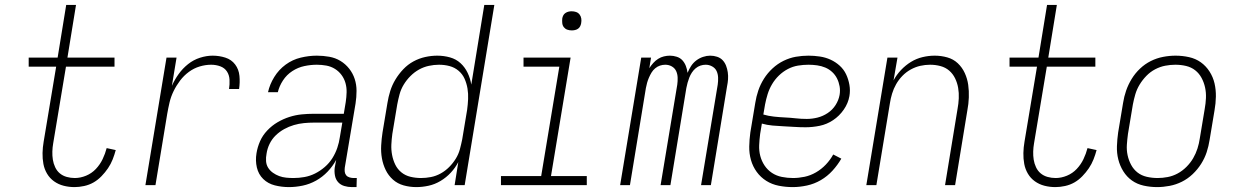

<svg xmlns="http://www.w3.org/2000/svg" viewBox="-20 -755 5040 783"><path d="M284 8Q261 8 239.5 2.5Q218 -3 200.5 -15.5Q183 -28 172 -46.5Q161 -65 157 -86.5Q153 -108 153.5 -131Q154 -154 158 -177L209 -483H97V-520H215L250 -735H290L255 -520H447V-483H249L197 -171Q194 -154 193.5 -137Q193 -120 195.5 -104Q198 -88 205 -73Q212 -58 224 -48Q236 -38 252 -33.5Q268 -29 285 -29Q308 -29 331 -38.5Q354 -48 371 -66Q388 -84 398.5 -106Q409 -128 415 -151L452 -143Q447 -124 439.5 -105Q432 -86 420.5 -69Q409 -52 394 -36.5Q379 -21 361.5 -11Q344 -1 323.5 3.5Q303 8 284 8Z M573 0 659 -520H700L681 -405Q692 -430 708.5 -453Q725 -476 747 -493.5Q769 -511 795.5 -519.5Q822 -528 847 -528Q874 -528 899 -520Q924 -512 939 -492Q954 -472 956.5 -445.5Q959 -419 955 -392H914Q917 -411 916 -430Q915 -449 905.5 -463.5Q896 -478 878.5 -484.5Q861 -491 841 -491Q818 -491 794.5 -484Q771 -477 750.5 -462Q730 -447 714.5 -426.5Q699 -406 688 -383.5Q677 -361 671.5 -337.5Q666 -314 662 -291L614 0Z M1158 8Q1129 8 1101 1Q1073 -6 1053.5 -25Q1034 -44 1027.5 -72Q1021 -100 1026 -130Q1030 -155 1040.5 -179Q1051 -203 1070 -223Q1089 -243 1112 -256.5Q1135 -270 1160 -278Q1185 -286 1210 -288.5Q1235 -291 1260 -291H1382L1390 -339Q1393 -359 1393.5 -378.5Q1394 -398 1389 -416Q1384 -434 1373 -449Q1362 -464 1346 -474Q1330 -484 1311 -487.5Q1292 -491 1272 -491Q1247 -491 1221 -485.5Q1195 -480 1172 -465Q1149 -450 1134 -427Q1119 -404 1113 -379H1073Q1080 -411 1098.5 -441Q1117 -471 1145 -491.5Q1173 -512 1206.5 -520Q1240 -528 1272 -528Q1298 -528 1323 -523.5Q1348 -519 1368.5 -506.5Q1389 -494 1404 -475Q1419 -456 1426.5 -433Q1434 -410 1434 -384.5Q1434 -359 1430 -333L1386 -71Q1385 -62 1386 -54Q1387 -46 1392 -40Q1397 -34 1405.5 -31.5Q1414 -29 1422 -29H1435L1434 8H1415Q1399 8 1384 3.5Q1369 -1 1359 -12Q1349 -23 1346 -39Q1343 -55 1345 -71L1351 -103Q1337 -77 1316 -55Q1295 -33 1269 -18.5Q1243 -4 1214.5 2Q1186 8 1158 8ZM1177 -29Q1199 -29 1221.5 -33Q1244 -37 1265 -47.5Q1286 -58 1304.5 -74Q1323 -90 1335.5 -110Q1348 -130 1355.5 -152Q1363 -174 1366 -196L1376 -255H1260Q1240 -255 1219.5 -253Q1199 -251 1178.5 -245Q1158 -239 1139 -228.5Q1120 -218 1104.5 -203Q1089 -188 1079.5 -168.5Q1070 -149 1067 -128Q1064 -113 1065 -98Q1066 -83 1073.5 -71Q1081 -59 1093 -50.5Q1105 -42 1118.5 -37Q1132 -32 1147 -30.5Q1162 -29 1177 -29Z M1678 8Q1651 8 1626 1Q1601 -6 1582.5 -22.5Q1564 -39 1553 -61.5Q1542 -84 1537.5 -109.5Q1533 -135 1534.5 -162Q1536 -189 1540 -215L1560 -335Q1564 -360 1571.5 -384Q1579 -408 1592.5 -430.5Q1606 -453 1624.5 -472.5Q1643 -492 1666 -504.5Q1689 -517 1714 -522.5Q1739 -528 1763 -528Q1790 -528 1815 -521Q1840 -514 1858 -497.5Q1876 -481 1887 -458Q1898 -435 1902 -410L1955 -735H1996L1875 0H1834L1849 -94Q1837 -71 1818.5 -51Q1800 -31 1776.5 -17Q1753 -3 1727.5 2.5Q1702 8 1678 8ZM1697 -29Q1717 -29 1737.5 -33Q1758 -37 1777 -47.5Q1796 -58 1811.5 -73.5Q1827 -89 1838.5 -107.5Q1850 -126 1855.5 -146.5Q1861 -167 1865 -187L1885 -307Q1888 -329 1889 -351Q1890 -373 1886.5 -394Q1883 -415 1874.5 -434Q1866 -453 1850 -466.5Q1834 -480 1813.5 -485.5Q1793 -491 1770 -491Q1750 -491 1729 -486.5Q1708 -482 1689 -471.5Q1670 -461 1654 -445Q1638 -429 1626.5 -410Q1615 -391 1609.5 -370.5Q1604 -350 1600 -329L1580 -209Q1577 -187 1576 -165.5Q1575 -144 1579 -123Q1583 -102 1592 -83.5Q1601 -65 1617 -52Q1633 -39 1654 -34Q1675 -29 1697 -29Z M2023 0V-37H2187L2261 -483H2115V-520H2307L2227 -37H2373V0ZM2312 -631Q2302 -631 2293.5 -634Q2285 -637 2279.5 -644Q2274 -651 2273 -660.5Q2272 -670 2273 -680Q2274 -686 2277 -692Q2280 -698 2286 -702Q2292 -706 2298.5 -707.5Q2305 -709 2311 -709Q2321 -709 2329.5 -706Q2338 -703 2343.5 -696Q2349 -689 2350.5 -679.5Q2352 -670 2350 -660Q2349 -654 2346 -648Q2343 -642 2337.5 -638Q2332 -634 2325 -632.5Q2318 -631 2312 -631Z M2509 0 2595 -520H2635L2628 -477Q2635 -488 2644 -498Q2653 -508 2664 -515Q2675 -522 2687.5 -525Q2700 -528 2712 -528Q2726 -528 2740 -523.5Q2754 -519 2763 -509Q2772 -499 2777 -486Q2782 -473 2784 -458Q2790 -473 2798.5 -486Q2807 -499 2819.5 -508.5Q2832 -518 2847 -523Q2862 -528 2876 -528Q2891 -528 2904.5 -523.5Q2918 -519 2927 -509.5Q2936 -500 2941 -487Q2946 -474 2948 -460Q2950 -446 2949 -431.5Q2948 -417 2945 -403L2879 0H2839L2907 -410Q2909 -424 2908.5 -438.5Q2908 -453 2902.5 -465Q2897 -477 2884.5 -484Q2872 -491 2858 -491Q2847 -491 2836.5 -487.5Q2826 -484 2817 -476.5Q2808 -469 2801.5 -459Q2795 -449 2791 -438.5Q2787 -428 2784 -417.5Q2781 -407 2779 -396L2714 0H2674L2742 -410Q2744 -424 2743.5 -438.5Q2743 -453 2737.5 -465Q2732 -477 2720 -484Q2708 -491 2693 -491Q2682 -491 2671.5 -487.5Q2661 -484 2652 -476.5Q2643 -469 2637 -459Q2631 -449 2626.5 -438.5Q2622 -428 2619 -417.5Q2616 -407 2614 -396L2549 0Z M3213 8Q3184 8 3156 2.5Q3128 -3 3105 -17.5Q3082 -32 3066 -54Q3050 -76 3042.5 -102.5Q3035 -129 3035.5 -157.5Q3036 -186 3040 -215L3060 -335Q3064 -361 3072.5 -386Q3081 -411 3095.5 -434Q3110 -457 3130.5 -476Q3151 -495 3175.5 -507Q3200 -519 3225.5 -523.5Q3251 -528 3277 -528Q3300 -528 3323.5 -524.5Q3347 -521 3367.5 -511.5Q3388 -502 3404.5 -487Q3421 -472 3430.5 -452Q3440 -432 3444 -409Q3448 -386 3444 -363Q3439 -334 3421 -308Q3403 -282 3377.5 -265Q3352 -248 3323 -242Q3294 -236 3265 -236Q3242 -236 3219.5 -237.5Q3197 -239 3175 -240Q3153 -241 3130.5 -243Q3108 -245 3087 -251L3080 -209Q3077 -186 3076 -163Q3075 -140 3080.5 -119Q3086 -98 3098 -80Q3110 -62 3128 -50Q3146 -38 3168.5 -33.5Q3191 -29 3214 -29Q3237 -29 3261 -34Q3285 -39 3307.5 -52Q3330 -65 3348 -84Q3366 -103 3378 -125L3411 -108Q3396 -82 3375 -59Q3354 -36 3327.5 -20.5Q3301 -5 3271 1.5Q3241 8 3213 8ZM3270 -270Q3292 -270 3314 -275.5Q3336 -281 3355.5 -294Q3375 -307 3387.5 -326.5Q3400 -346 3404 -368Q3407 -386 3404 -403Q3401 -420 3393.5 -435Q3386 -450 3373.5 -461.5Q3361 -473 3345.5 -479.5Q3330 -486 3312.5 -488.5Q3295 -491 3277 -491Q3256 -491 3234.5 -487.5Q3213 -484 3193 -473.5Q3173 -463 3156.5 -447Q3140 -431 3128.5 -411.5Q3117 -392 3110.5 -371Q3104 -350 3100 -329L3093 -288Q3113 -282 3136 -279.5Q3159 -277 3181 -276Q3203 -275 3225 -272.5Q3247 -270 3270 -270Z M3513 0 3599 -520H3640L3624 -427Q3636 -450 3654.5 -469.5Q3673 -489 3695 -502.5Q3717 -516 3742 -522Q3767 -528 3792 -528Q3818 -528 3843 -521Q3868 -514 3886 -497Q3904 -480 3914.5 -457Q3925 -434 3928.5 -409Q3932 -384 3931 -357.5Q3930 -331 3925 -305L3875 0H3834L3885 -311Q3889 -332 3890 -354Q3891 -376 3887.5 -396.5Q3884 -417 3875 -435.5Q3866 -454 3851 -467Q3836 -480 3815.5 -485.5Q3795 -491 3773 -491Q3753 -491 3733 -486.5Q3713 -482 3694 -471.5Q3675 -461 3660 -445.5Q3645 -430 3634.5 -411.5Q3624 -393 3618 -373Q3612 -353 3609 -333L3554 0Z M4284 8Q4261 8 4239.5 2.5Q4218 -3 4200.5 -15.5Q4183 -28 4172 -46.5Q4161 -65 4157 -86.5Q4153 -108 4153.5 -131Q4154 -154 4158 -177L4209 -483H4097V-520H4215L4250 -735H4290L4255 -520H4447V-483H4249L4197 -171Q4194 -154 4193.5 -137Q4193 -120 4195.5 -104Q4198 -88 4205 -73Q4212 -58 4224 -48Q4236 -38 4252 -33.5Q4268 -29 4285 -29Q4308 -29 4331 -38.5Q4354 -48 4371 -66Q4388 -84 4398.5 -106Q4409 -128 4415 -151L4452 -143Q4447 -124 4439.5 -105Q4432 -86 4420.5 -69Q4409 -52 4394 -36.5Q4379 -21 4361.5 -11Q4344 -1 4323.5 3.5Q4303 8 4284 8Z M4699 8Q4671 8 4644 2Q4617 -4 4596 -19Q4575 -34 4561 -56.5Q4547 -79 4540.5 -105Q4534 -131 4535 -159Q4536 -187 4540 -215L4560 -335Q4564 -361 4572.5 -385.5Q4581 -410 4595 -433Q4609 -456 4629 -475Q4649 -494 4673 -506Q4697 -518 4723 -523Q4749 -528 4774 -528Q4802 -528 4829 -522Q4856 -516 4877 -501Q4898 -486 4912.5 -463.5Q4927 -441 4933 -415Q4939 -389 4938.5 -361Q4938 -333 4933 -305L4913 -185Q4909 -159 4901 -134.5Q4893 -110 4878.5 -87Q4864 -64 4844 -45Q4824 -26 4800 -14Q4776 -2 4750 3Q4724 8 4699 8ZM4701 -29Q4721 -29 4742 -33Q4763 -37 4782.5 -47.5Q4802 -58 4818.5 -74.5Q4835 -91 4846 -110Q4857 -129 4863.5 -149.5Q4870 -170 4873 -191L4893 -311Q4897 -333 4898 -355Q4899 -377 4894.5 -398Q4890 -419 4880 -437.5Q4870 -456 4854 -468.5Q4838 -481 4817 -486Q4796 -491 4773 -491Q4753 -491 4732 -487Q4711 -483 4691 -472.5Q4671 -462 4655 -445.5Q4639 -429 4627.5 -410Q4616 -391 4610 -370.5Q4604 -350 4600 -329L4580 -209Q4577 -187 4575.5 -165Q4574 -143 4578.5 -122Q4583 -101 4593 -82.5Q4603 -64 4619 -51.5Q4635 -39 4656.5 -34Q4678 -29 4701 -29Z"/></svg>

Font: Iosevka SS18 Extralight
Style: Italic
Weight: 200
Italic angle: -9°
Monospace: yes
Designer: Belleve Invis
Foundry: Belleve Invis
Version: Version 25.1.1; ttfautohint (v1.8.4)